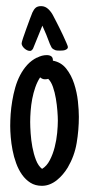

<svg xmlns="http://www.w3.org/2000/svg" viewBox="-20 -580 288 624"><path d="M236.3 -200.2Q236.3 -157.7 229.2 -115.5Q222.2 -73.2 200.2 -35.6Q193.4 -24.4 184.6 -13.9Q175.8 -3.4 165.3 5.1Q154.8 13.7 142.3 18.8Q129.9 23.9 116.2 23.9Q94.7 23.9 78.9 13.9Q63 3.9 51.5 -12.5Q40 -28.8 32.5 -49.6Q24.9 -70.3 20.8 -92Q16.6 -113.8 14.9 -134.3Q13.2 -154.8 13.2 -170.4Q13.2 -188 14.6 -209Q16.1 -230 19.8 -252Q23.4 -273.9 29.5 -295.4Q35.6 -316.9 45.4 -335.7Q55.2 -354.5 68.8 -369.4Q82.5 -384.3 100.6 -393.1V-392.6Q116.2 -400.9 131.8 -400.9Q141.6 -400.9 147 -396.7Q152.3 -392.6 151.9 -382.8Q178.7 -377.9 195.3 -356.9Q211.9 -335.9 220.9 -308.1Q230 -280.3 233.2 -251Q236.3 -221.7 236.3 -200.2ZM126 -322.3Q117.7 -322.3 110.4 -328.6Q101.1 -314.5 94.7 -296.1Q88.4 -277.8 84.7 -258.5Q81.1 -239.3 79.6 -219.7Q78.1 -200.2 78.1 -183.1Q78.1 -168.9 79.6 -146.7Q81.1 -124.5 85.2 -102.1Q89.4 -79.6 96.9 -60.1Q104.5 -40.5 116.7 -31.2Q131.8 -40 141.8 -59.3Q151.9 -78.6 157.7 -101.6Q163.6 -124.5 165.8 -147.9Q168 -171.4 168 -188Q168 -200.2 166.5 -219.7Q165 -239.3 161.6 -259.5Q158.2 -279.8 152.1 -297.4Q146 -314.9 136.7 -323.7Q132.3 -322.3 126 -322.3ZM200.7 -427.2Q200.7 -423.3 197.8 -420.9Q194.8 -418.5 190.9 -417.2Q187 -416 182.6 -415.8Q178.2 -415.5 175.3 -415.5Q170.9 -415.5 165.8 -415.8Q160.6 -416 156.7 -418.5Q149.9 -421.4 147.2 -426.5Q144.5 -431.6 142.1 -437Q136.2 -452.6 130.4 -467.3Q124.5 -481.9 117.7 -496.6Q110.8 -479.5 104 -462.9Q97.2 -446.3 90.3 -429.2Q88.9 -424.8 87.2 -421.6Q85.4 -418.5 81.5 -415.5Q80.6 -414.6 76.7 -414.6Q72.8 -414.6 68.1 -416.7Q63.5 -418.9 59.6 -422.4Q55.7 -425.8 53 -430.2Q50.3 -434.6 50.3 -439Q50.3 -442.4 54.9 -456.3Q59.6 -470.2 65.7 -487.1Q71.8 -503.9 77.4 -519Q83 -534.2 85.4 -539.6Q89.8 -549.3 95.9 -554.7Q102.1 -560.1 113.8 -560.1Q127.4 -560.1 138.2 -549.3Q147 -540.5 152.8 -529.1Q158.7 -517.6 164.6 -506.3Q166.5 -502.4 172.6 -490.5Q178.7 -478.5 184.8 -465.3Q190.9 -452.1 195.8 -440.9Q200.7 -429.7 200.7 -427.2Z"/></svg>

Font: Just Another Hand
Style: Regular
Weight: 400
Designer: Astigmatic (AOETI)
Foundry: Astigmatic (AOETI)
Version: Version 1.001